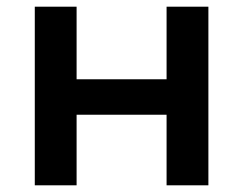

<svg xmlns="http://www.w3.org/2000/svg" viewBox="-20 -554 727 574"><path d="M84 -534H209V-317H478V-534H603V0H478V-211H209V0H84Z"/></svg>

Font: APTA Sans SemiBold
Style: Bold
Weight: 600
Version: Version 7.200